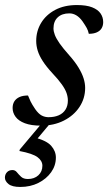

<svg xmlns="http://www.w3.org/2000/svg" viewBox="-56 -487 430 761"><path d="M24.5 254Q-8 254 -22.2 242.5Q-36.5 231 -36.5 217Q-36.5 204.5 -28.5 195.8Q-20.5 187 -6.5 187Q4 187 11 195.8Q18 204.5 27.5 213.5Q37 222.5 54.5 222.5Q80 222.5 96 207.8Q112 193 112 170Q112 150.5 92.8 136Q73.5 121.5 21 111.5L22.5 105.5L117 -7H150.5L60.5 100.5L76 56.5Q128 69.5 146.8 90.8Q165.5 112 165.5 137.5Q165.5 169 146.8 195.5Q128 222 96.2 238Q64.5 254 24.5 254ZM55 -108.5Q59.5 -97 65.2 -85Q71 -73 83.5 -54.5Q96.5 -36 109.2 -29.2Q122 -22.5 136.5 -22.5Q159.5 -22.5 176.8 -30Q194 -37.5 203.5 -52.5Q213 -67.5 213 -88.5Q213 -103 207.8 -118.2Q202.5 -133.5 189.2 -152.2Q176 -171 151.5 -197Q127.5 -223 113.5 -244.8Q99.5 -266.5 93.5 -286Q87.5 -305.5 87.5 -324.5Q87.5 -364 107 -396.2Q126.5 -428.5 162.8 -447.8Q199 -467 249 -467Q286.5 -467 309.2 -458Q332 -449 342.5 -433.8Q353 -418.5 353 -399.5Q353 -385.5 346.8 -375Q340.5 -364.5 327.8 -358.8Q315 -353 296 -353Q293.5 -365.5 287.8 -376Q282 -386.5 271 -402.5Q259.5 -418.5 246.5 -426.2Q233.5 -434 219 -434Q189.5 -434 172.8 -418.2Q156 -402.5 156 -374.5Q156 -362.5 161.5 -348.2Q167 -334 180.2 -315Q193.5 -296 217.5 -269Q241.5 -242 255.2 -219.2Q269 -196.5 275.2 -176.8Q281.5 -157 281.5 -138.5Q281.5 -97 259 -63Q236.5 -29 197 -9Q157.5 11 107 11Q67.5 11 42.5 1.5Q17.5 -8 5.8 -24Q-6 -40 -6 -59Q-6 -74.5 1 -85.5Q8 -96.5 21.5 -102.5Q35 -108.5 55 -108.5Z"/></svg>

Font: Newsreader 36pt Medium
Style: Italic
Weight: 500
Italic angle: -17°
Designer: Hugues Gentile
Foundry: Production Type
Version: Version 1.003